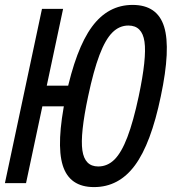

<svg xmlns="http://www.w3.org/2000/svg" viewBox="-56 -746 700 782"><path d="M327 16Q227 16 199.5 -72.5Q172 -161 212 -354Q253 -548 318.5 -637Q384 -726 484 -726Q585 -726 612.5 -637Q640 -548 599 -354Q559 -161 493.5 -72.5Q428 16 327 16ZM-36 0 115 -710H201L50 0ZM89 -313 106 -397H295L278 -313ZM344 -68Q382 -68 410.5 -96.5Q439 -125 463 -188Q487 -251 509 -354Q542 -510 532.5 -576Q523 -642 467 -642Q430 -642 401.5 -613.5Q373 -585 349 -521.5Q325 -458 303 -354Q270 -199 279.5 -133.5Q289 -68 344 -68Z"/></svg>

Font: Geist Mono
Style: Italic
Weight: 400
Italic angle: -12°
Monospace: yes
Designer: Basement.studio, Andrés Briganti, Mateo Zaragoza
Foundry: Basement.studio, Vercel, Andrés Briganti, Guido Ferreyra, Mateo Zaragoza
Version: Version 1.500